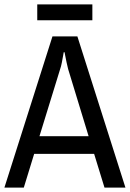

<svg xmlns="http://www.w3.org/2000/svg" viewBox="-21 -851 589 871"><path d="M-1 0 217 -686H330L548 0H453L406 -153H134L87 0ZM158 -233H381L288 -538Q285 -550 281 -568Q277 -586 274.5 -600Q272 -614 272 -614H268Q268 -614 265.5 -599.5Q263 -585 259.5 -567Q256 -549 252 -538ZM148 -759V-831H398V-759Z"/></svg>

Font: Archivo Narrow
Style: Regular
Weight: 400
Designer: Hector Gatti
Foundry: Omnibus-Type
Version: Version 3.002